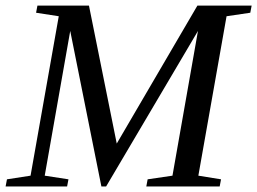

<svg xmlns="http://www.w3.org/2000/svg" viewBox="-32 -675 931 695"><path d="M352.1 0H335L222.2 -563L129.9 -39.1L215.8 -25.9L210.9 0H-11.7L-6.8 -25.9L78.6 -39.1L180.7 -616.2L98.6 -628.9L103.5 -654.8H290L390.6 -155.3L682.6 -654.8H878.9L874 -628.9L788.1 -616.2L686 -39.1L768.1 -25.9L763.2 0H497.6L502.4 -25.9L592.3 -39.1L684.6 -563Z"/></svg>

Font: Tinos
Style: Italic
Weight: 400
Italic angle: -16.333°
Designer: Steve Matteson
Foundry: Monotype Imaging Inc.
Version: Version 1.32